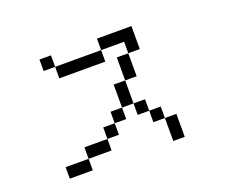

<svg xmlns="http://www.w3.org/2000/svg" viewBox="-102 -866 1205 981"><g transform="rotate(-20 500.0 -375.5)"><path d="M250 -625H187.5V-687.5H250ZM125 -125H250V-62.5H125ZM250 -187.5H375V-125H250ZM250 -625H500V-562.5H250ZM375 -250H437.5V-187.5H375ZM437.5 -312.5H500V-250H437.5ZM500 -437.5H562.5V-312.5H500ZM500 -687.5H687.5V-562.5H625V-625H500ZM562.5 -312.5H625V-250H562.5ZM562.5 -562.5H625V-437.5H562.5ZM625 -250H687.5V-187.5H625ZM687.5 -187.5H750V-62.5H687.5Z"/></g></svg>

Font: 寒蝉点阵体 16px
Style: Regular
Weight: 400
Designer: Designed by Warren2060
Foundry: ChillType
Version: Version 1.000